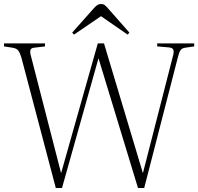

<svg xmlns="http://www.w3.org/2000/svg" viewBox="-23 -940 991 960"><path d="M256 0 84 -652Q77 -675 68.5 -687Q60 -699 36 -702L-3 -708V-723H202V-708L152 -702Q132 -701 129 -689.5Q126 -678 133 -655L282 -76H283L466 -723H497L691 -76H692L841 -657Q847 -677 844.5 -689Q842 -701 821 -703L763 -708V-723H948V-708L907 -702Q896 -701 888.5 -697Q881 -693 876.5 -684Q872 -675 867 -656L698 0H667L470 -647H469L287 0ZM347 -767 338 -777 450 -903Q458 -911 465 -915.5Q472 -920 482 -920Q493 -920 500 -915Q507 -910 519 -896L624 -777L615 -767L482 -859Z"/></svg>

Font: Literata 60pt ExtraLight
Style: Regular
Weight: 250
Designer: Latin by Veronika Burian and Jose Scaglione. Greek by Irene Vlachou. Cyrillic by Vera Evstafieva.
Foundry: TypeTogether
Version: Version 3.103;gftools[0.9.29]